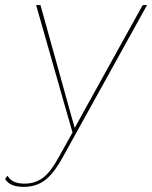

<svg xmlns="http://www.w3.org/2000/svg" viewBox="-85 -520 598 755"><path d="M160.2 101.1Q124.5 165 90.1 189.9Q55.7 214.8 7.8 214.8Q-47.9 214.8 -64.9 183.1L-55.2 170.9Q-38.6 202.1 11.2 202.1Q52.7 202.1 83.5 179.4Q114.3 156.7 146 98.1L200.2 1L163.1 -127.9L57.1 -500H74.2L196.8 -59.1L209 -17.1L231.9 -59.1L476.1 -500H493.2Z"/></svg>

Font: Human Sans Thin
Style: Italic
Weight: 100
Italic angle: -8°
Designer: Tim Radville
Foundry: Continuum
Version: Version 1.000;FEAKit 1.0